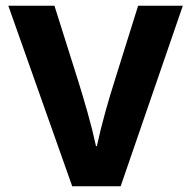

<svg xmlns="http://www.w3.org/2000/svg" viewBox="-20 -650 664 670"><path d="M170 -630 253 -367Q268 -319 285 -259.5Q302 -200 315 -140H318Q331 -200 347.5 -259Q364 -318 380 -368L462 -630H618L401 0H232L9 -630Z"/></svg>

Font: Mukta ExtraBold
Style: Regular
Weight: 800
Designer: Girish Dalvi and Yashodeep Gholap
Foundry: Ek Type
Version: Version 2.538;PS 1.002;hotconv 16.6.51;makeotf.lib2.5.65220;